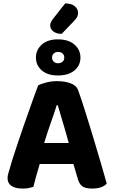

<svg xmlns="http://www.w3.org/2000/svg" viewBox="-20 -1087 660 1117"><path d="M407 -133H211Q200 -97 190.5 -62Q181 -27 174 0Q161 4 147 7Q133 10 113 10Q69 10 46.5 -5.5Q24 -21 24 -50Q24 -64 28 -77Q32 -90 37 -107Q44 -134 57 -174Q70 -214 85.5 -260.5Q101 -307 118 -356Q135 -405 151 -449.5Q167 -494 180 -531Q193 -568 202 -590Q217 -599 248.5 -607Q280 -615 311 -615Q356 -615 390.5 -602.5Q425 -590 435 -561Q454 -508 476 -438Q498 -368 520.5 -294Q543 -220 564 -148Q585 -76 601 -19Q590 -6 568.5 2Q547 10 517 10Q474 10 456.5 -5Q439 -20 431 -52ZM310 -475Q296 -430 275.5 -372.5Q255 -315 237 -255H380Q363 -318 345.5 -375.5Q328 -433 316 -475ZM359 -1067Q397 -1067 415.5 -1050.5Q434 -1034 434 -1013Q434 -996 426 -984Q418 -972 401 -955L339 -890Q308 -890 290 -904.5Q272 -919 272 -938Q272 -947 275.5 -956Q279 -965 289 -978ZM189 -752Q189 -797 223 -827.5Q257 -858 316 -858Q379 -858 413.5 -827.5Q448 -797 448 -752Q448 -707 413.5 -677.5Q379 -648 316 -648Q257 -648 223 -677.5Q189 -707 189 -752ZM283 -752Q283 -737 293 -728Q303 -719 317 -719Q334 -719 344 -728Q354 -737 354 -752Q354 -767 344 -776Q334 -785 317 -785Q303 -785 293 -776Q283 -767 283 -752Z"/></svg>

Font: Baloo 2
Style: Bold
Weight: 700
Designer: Sarang Kulkarni and Ek Type
Foundry: Ek Type
Version: Version 1.640;hotconv 1.0.111;makeotfexe 2.5.65597; ttfautoh